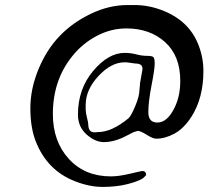

<svg xmlns="http://www.w3.org/2000/svg" viewBox="-20 -671 882 766"><path d="M477.1 -422.4Q423.8 -422.4 372.8 -367.7Q321.8 -313 321.8 -252V-233.9Q321.8 -222.7 326.9 -202.1Q332 -181.6 332 -176.8Q332 -143.1 356 -143.1H359.4Q367.2 -144 370.6 -144Q425.3 -144 492.2 -198.7Q502.4 -207 519.3 -247.1Q536.1 -287.1 536.1 -309.6L537.6 -324.7L538.6 -338.4L548.3 -393.6V-397.5Q548.3 -417.5 520.5 -417.5L484.4 -422.4ZM603 -117.7Q589.8 -117.7 565.2 -133.3Q540.5 -148.9 529.3 -148.9L512.7 -143.6L470.2 -122.1Q430.2 -104 395 -104Q359.9 -104 325.4 -134.5Q291 -165 291 -213.9Q291 -315.9 351.6 -387.9Q412.1 -460 477.5 -460Q501 -460 523.7 -454.1Q546.4 -448.2 566.2 -448.2Q585.9 -448.2 591.6 -443.4Q597.2 -438.5 597.2 -417Q597.2 -395.5 584.5 -330.1Q571.8 -264.6 571.8 -223.4Q571.8 -182.1 607.9 -182.1Q648.4 -182.1 677.7 -244.1Q699.2 -289.1 699.2 -348.6Q699.2 -448.2 638.7 -502.9Q578.1 -557.6 484.4 -557.6Q421.9 -557.6 365.2 -527.3Q308.6 -497.1 268.6 -447.3Q190.9 -351.1 190.9 -216.3Q190.9 -106.9 254.6 -37.1Q318.4 32.7 422.4 32.7Q454.1 32.7 499 22Q543.9 11.2 547.4 11.2Q563 11.2 563 27.8L551.3 39.6Q531.7 52.7 488 63.7Q444.3 74.7 390.6 74.7Q389.6 74.7 388.7 74.7Q336.9 74.7 278.3 51.8Q168.5 8.8 123 -106Q101.1 -161.6 101.1 -238.8Q101.1 -315.9 133.1 -393.8Q165 -471.7 216.8 -526.1Q268.6 -580.6 341.8 -615.7Q415 -650.9 488.8 -650.9H517.1Q570.8 -650.9 623.5 -631.3Q732.9 -590.8 771.5 -492.7Q791.5 -441.4 791.5 -388.2Q791.5 -279.8 743.7 -205.1Q713.4 -158.2 676 -137.9Q638.7 -117.7 603 -117.7Z"/></svg>

Font: Averia Sans Libre Light
Style: Italic
Weight: 300
Italic angle: -8.5°
Version: Version 1.002